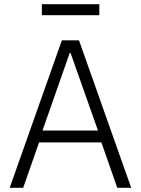

<svg xmlns="http://www.w3.org/2000/svg" viewBox="-20 -889 667 909"><path d="M178.2 -816.9V-869.1H450.2V-816.9ZM25.9 0 272.9 -698.2H354L601.1 0H535.2L460 -214.8H165L89.8 0ZM181.2 -271H443.8L314 -638.2H310.1Z"/></svg>

Font: Anuphan Light
Style: Regular
Weight: 300
Designer: Mike Abbink, Paul van der Laan, Pieter van Rosmalen, Mint Tantisuwanna
Foundry: Bold Monday; Cadson Demak
Version: Version 3.002;hotconv 1.0.109;makeotfexe 2.5.65596